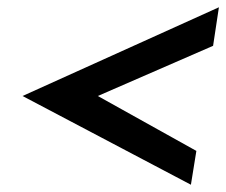

<svg xmlns="http://www.w3.org/2000/svg" viewBox="-20 -546 622 528"><path d="M42 -282 505 -38 520 -131 249 -282 566 -420 582 -526Z"/></svg>

Font: Charger Pro
Style: BlkExtObl
Weight: 900
Designer: Jasper
Foundry: Cannot Into Space Fonts
Version: Version 1.09